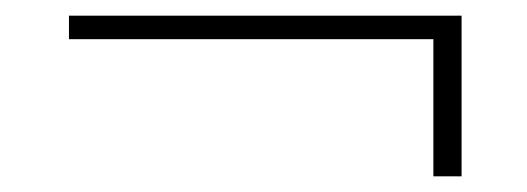

<svg xmlns="http://www.w3.org/2000/svg" viewBox="-20 -390 672 245"><path d="M569 -370V-165H533V-340H68V-370Z"/></svg>

Font: Playfair Display Black
Style: Regular
Weight: 900
Designer: Claus Eggers Sørensen
Foundry: Claus Eggers Sørensen
Version: Version 1.203